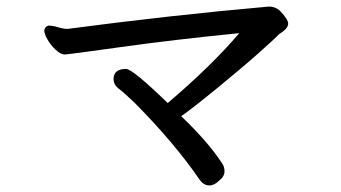

<svg xmlns="http://www.w3.org/2000/svg" viewBox="-20 -602 1040 585"><path d="M618 -37Q602 -37 590 -52Q512 -166 391 -288Q360 -318 339 -334Q326 -345 326 -361Q326 -392 364 -392Q384 -392 491 -288Q625 -402 709 -501Q508 -481 347.5 -458.5Q187 -436 177 -436Q165 -436 149.5 -450.5Q134 -465 124.5 -482Q115 -499 115 -508Q115 -519 127 -524Q141 -524 157 -519Q173 -514 186 -514Q504 -556 799 -582Q820 -582 834 -568Q858 -543 858 -530Q858 -515 832 -499Q829 -497 823.5 -491Q818 -485 770.5 -442.5Q723 -400 643 -334.5Q563 -269 532 -248Q613 -171 657 -104Q664 -94 664 -80Q664 -64 648 -52Q633 -37 618 -37Z"/></svg>

Font: ToneOZ-Pinyin-WenKai-Medium
Style: Medium
Weight: 700
Designer: Fontworks Inc.
Foundry: ToneOZ
Version: Version 0.240331